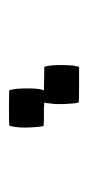

<svg xmlns="http://www.w3.org/2000/svg" viewBox="104 -778 207 456"><g transform="rotate(90 208.0 -549.5)"><path d="M137.7 -630.4 138.7 -633.3H180.7Q221.7 -633.3 222.7 -632.3Q225.1 -627.9 226.3 -603.8Q227.5 -579.6 225.6 -567.4Q225.1 -566.4 224.9 -562.7Q224.6 -559.1 224.6 -557.6Q223.6 -552.2 222.7 -551.3L223.6 -550.8Q225.1 -550.8 227.5 -550.5Q230 -550.3 233.4 -550Q236.8 -549.8 241.2 -549.8Q245.6 -549.8 250 -549.8Q277.3 -549.8 278.3 -548.8Q280.8 -544.4 282 -520.3Q283.2 -496.1 281.2 -483.9Q280.8 -482.4 280.3 -478.8Q279.8 -475.1 279.8 -474.1Q278.8 -468.8 277.8 -467.8Q276.9 -466.8 235.4 -466.8L193.8 -467.3L192.9 -471.2Q189.5 -483.4 189.5 -510Q189.5 -536.6 192.9 -546.4L194.3 -549.8L166.5 -550.3L138.2 -550.8L137.2 -554.7Q133.8 -567.4 134 -594.5Q134.3 -621.6 137.7 -630.4Z"/></g></svg>

Font: VT323
Style: Regular
Weight: 400
Monospace: yes
Version: Version 001.002